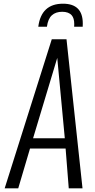

<svg xmlns="http://www.w3.org/2000/svg" viewBox="-20 -1023 517 1043"><path d="M188 -877.9Q204.1 -1002.9 322.3 -1002.9Q429.7 -1002.9 429.7 -895.5Q429.7 -887.2 429.2 -877.9H382.8Q383.3 -885.3 383.3 -892.1Q383.3 -924.3 369.6 -939.9Q353 -959 317.9 -959Q282.7 -959 261.7 -939.9Q240.7 -920.9 234.9 -877.9ZM5.4 0 261.2 -809.6H341.3L428.2 0H353.5L336.4 -216.3H143.1L79.1 0ZM159.7 -272H332L291 -708.5Z"/></svg>

Font: Oswald
Style: Light
Weight: 300
Designer: Vernon Adams
Foundry: Vernon Adams
Version: 3.0; ttfautohint (v0.95.6-bc232) -l 8 -r 50 -G 200 -x 0 -w "